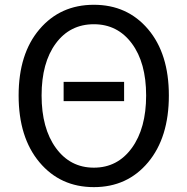

<svg xmlns="http://www.w3.org/2000/svg" viewBox="-20 -767 781 800"><path d="M245.1 -345.7V-425.8H497.1V-345.7ZM57.6 -369.1Q57.6 -543 144.5 -645Q231.4 -747.1 371.1 -747.1Q510.7 -747.1 597.2 -645Q683.6 -543 683.6 -369.1Q683.6 -194.3 597.2 -90.8Q510.7 12.7 371.1 12.7Q231.4 12.7 144.5 -90.8Q57.6 -194.3 57.6 -369.1ZM371.1 -666Q271.5 -666 212.4 -585.9Q153.3 -505.9 153.3 -369.1Q153.3 -232.4 212.9 -150.4Q272.5 -68.4 371.1 -68.4Q469.7 -68.4 529.3 -150.4Q588.9 -232.4 588.9 -369.1Q588.9 -505.9 529.3 -585.9Q469.7 -666 371.1 -666Z"/></svg>

Font: Bpmf Zihi Sans Regular
Style: Regular
Weight: 400
Foundry: But Ko
Version: Version 1.320